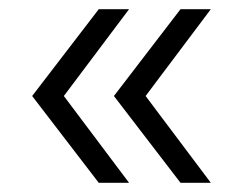

<svg xmlns="http://www.w3.org/2000/svg" viewBox="-20 -472 517 418"><path d="M261 -74 119 -263 261 -452H195L50 -263L195 -74ZM439 -74 297 -263 439 -452H373L228 -263L373 -74Z"/></svg>

Font: Montserrat Z
Style: Regular
Weight: 400
Designer: Julieta Ulanovsky
Foundry: Julieta Ulanovsky
Version: Version 8.000